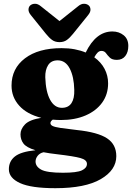

<svg xmlns="http://www.w3.org/2000/svg" viewBox="-20 -742 693 1007"><path d="M384 -60Q493 -48.5 541.5 -16.5Q590 15.5 590 77Q590 150 508.5 197.5Q427 245 270.5 245Q143.5 245 85 218.2Q26.5 191.5 26.5 145.5Q26.5 104 58 78.8Q89.5 53.5 166 46Q118.5 31.5 103 10.8Q87.5 -10 87.5 -37.5Q87.5 -65 111 -89.5Q134.5 -114 196.5 -124Q121 -143 80.8 -187.8Q40.5 -232.5 40.5 -293Q40.5 -382.5 110.8 -436Q181 -489.5 303 -489.5Q340 -489.5 371.8 -483.5Q403.5 -477.5 429.5 -466.5Q483 -577 569.5 -577Q604 -577 628.5 -557.2Q653 -537.5 653 -501Q653 -468.5 637.2 -448.2Q621.5 -428 593 -428Q568 -428 556 -439.8Q544 -451.5 535.8 -463.2Q527.5 -475 512 -475Q501 -475 492.2 -466.5Q483.5 -458 474.5 -441.5Q510 -416 528.5 -380.8Q547 -345.5 547 -305Q547 -247 515.8 -203.8Q484.5 -160.5 428.8 -136.5Q373 -112.5 299.5 -112.5Q277.5 -112.5 256.5 -114.5Q244.5 -105.5 244.5 -96.5Q244.5 -87 256 -81.2Q267.5 -75.5 297.5 -71Q327.5 -66.5 384 -60ZM282.5 -425.5Q248.5 -425.5 232.5 -400.5Q216.5 -375.5 217.5 -336.5Q220 -260.5 243 -218.5Q266 -176.5 304.5 -176.5Q338.5 -176.5 354.8 -201Q371 -225.5 369.5 -271Q368 -339.5 345.8 -382.5Q323.5 -425.5 282.5 -425.5ZM166.5 105Q166.5 131.5 196.2 147.8Q226 164 310 164Q383 164 409.5 151.5Q436 139 436 117.5Q436 96.5 402.2 87Q368.5 77.5 279.5 67Q239 62.5 208.5 56.5Q188.5 61 177.5 75.2Q166.5 89.5 166.5 105ZM363 -564.5Q346.5 -544 330.8 -532.5Q315 -521 292 -521Q269 -521 253.2 -532.5Q237.5 -544 221 -564.5L142 -662.5Q129 -678.5 129.5 -692Q130 -705.5 138 -713Q148 -722 163.2 -722.2Q178.5 -722.5 194 -709.5L292 -631.5L390 -709.5Q405.5 -722.5 420.8 -722.2Q436 -722 446 -713Q454 -705.5 454.5 -692Q455 -678.5 442 -662.5Z"/></svg>

Font: Fraunces 9pt SuperSoft
Style: Bold
Weight: 700
Version: Version 1.000;[b76b70a41]